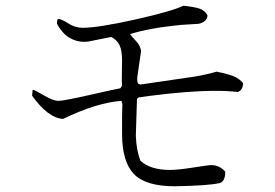

<svg xmlns="http://www.w3.org/2000/svg" viewBox="-20 -699 960 670"><path d="M434 -580Q436 -576 454 -556.5Q472 -537 472 -519L459 -429Q458 -414 462 -407L470 -404L661 -432Q702 -439 736 -449Q779 -440 797.5 -432Q816 -424 828 -409Q828 -385 810 -378Q776 -382 732 -382Q637 -382 499 -364L464 -359L458 -354L454 -225Q456 -174 470 -138Q505 -106 573 -106Q601 -106 655 -114.5Q709 -123 716 -123Q746 -123 766 -100Q766 -65 746 -60Q706 -51 590 -49Q488 -49 447 -92Q406 -135 406 -232V-292L407 -336Q406 -341 404 -347Q318 -341 200 -284Q148 -287 92 -365L94 -386Q101 -385 133.5 -366Q166 -347 184 -347Q202 -347 294.5 -368Q387 -389 400 -391L406 -400Q405 -404 405 -423Q405 -438 405.5 -462Q406 -486 406 -487Q406 -523 397 -541.5Q388 -560 368 -570L288 -554Q281 -553 275 -553Q252 -553 232.5 -562Q213 -571 202 -583.5Q191 -596 185.5 -604.5Q180 -613 179 -617Q178 -625 182 -633Q194 -633 218 -617.5Q242 -602 268 -602Q322 -602 450 -630.5Q578 -659 620 -679Q658 -675 676 -669Q694 -663 704 -646Q704 -624 674 -616L610 -612Q500 -601 434 -580Z"/></svg>

Font: cwTeXMing
Style: Medium
Weight: 500
Version: Version 1.17